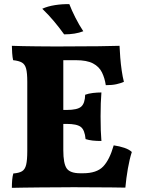

<svg xmlns="http://www.w3.org/2000/svg" viewBox="-20 -899 675 922"><path d="M526 -201Q554 -197 577.5 -189Q601 -181 613 -169Q602 -135 594 -89Q586 -43 582 2Q555 1 513 1Q471 1 423.5 0.5Q376 0 333 0Q306 0 263.5 0.5Q221 1 175.5 1Q130 1 92 2Q54 3 37 3Q37 -17 38.5 -35Q40 -53 44 -66Q71 -68 85.5 -76.5Q100 -85 105.5 -107.5Q111 -130 111 -174V-506Q111 -548 105.5 -569Q100 -590 85.5 -598.5Q71 -607 43 -610Q40 -623 38.5 -643.5Q37 -664 37 -679Q58 -678 90 -677.5Q122 -677 157 -676.5Q192 -676 225 -676Q258 -676 281 -676Q393 -676 454.5 -677Q516 -678 554 -679Q555 -654 557.5 -622.5Q560 -591 564.5 -560Q569 -529 575 -506Q559 -499 538.5 -494.5Q518 -490 488 -490Q483 -524 469.5 -551.5Q456 -579 426.5 -594.5Q397 -610 344 -610H284V-371H300Q352 -371 370 -387Q388 -403 389 -444Q405 -450 426 -452.5Q447 -455 467 -455Q465 -431 464 -403Q463 -375 463 -340Q463 -302 464 -273.5Q465 -245 467 -222Q443 -222 425 -224Q407 -226 391 -231Q387 -275 368 -289.5Q349 -304 300 -304H284V-178Q284 -113 300.5 -90Q317 -67 365 -67H379Q444 -67 475 -99Q506 -131 526 -201ZM288 -734Q265 -766 239.5 -796.5Q214 -827 183 -857Q209 -869 244.5 -874.5Q280 -880 313 -879Q324 -850 342 -814.5Q360 -779 380 -749Q342 -734 288 -734Z"/></svg>

Font: Vollkorn ExtraBold
Style: Regular
Weight: 800
Designer: Friedrich Althausen
Foundry: Friedrich Althausen
Version: Version 5.000; ttfautohint (v1.8.3)